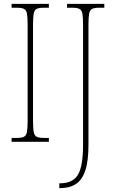

<svg xmlns="http://www.w3.org/2000/svg" viewBox="-20 -734 597 994"><path d="M40 0V-20H67Q92 -20 104 -26Q116 -32 119.5 -51Q123 -70 123 -108V-606Q123 -645 119.5 -663.5Q116 -682 104 -688Q92 -694 67 -694H40V-714H233V-694H207Q182 -694 170 -688Q158 -682 154.5 -663.5Q151 -645 151 -606V-108Q151 -70 154.5 -51Q158 -32 170 -26Q182 -20 207 -20H233V0ZM287 240V215H290Q358 215 384 170Q410 125 410 16V-606Q410 -645 406.5 -663.5Q403 -682 391 -688Q379 -694 354 -694H327V-714H520V-694H494Q469 -694 457 -688Q445 -682 441.5 -663.5Q438 -645 438 -606V15Q438 100 421.5 149Q405 198 372.5 219Q340 240 290 240Z"/></svg>

Font: Noto Serif Condensed Thin
Style: Regular
Weight: 100
Width: 3
Designer: Monotype Design Team
Foundry: Monotype Imaging Inc.
Version: Version 2.013; ttfautohint (v1.8.4.7-5d5b)